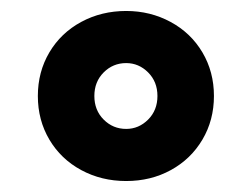

<svg xmlns="http://www.w3.org/2000/svg" viewBox="-20 -730 410 350"><path d="M49 -555Q49 -599 70 -634.5Q91 -670 128 -690Q165 -710 210 -710Q254 -710 291 -690Q328 -670 349 -634.5Q370 -599 370 -555Q370 -511 349 -475.5Q328 -440 291.5 -420Q255 -400 210 -400Q165 -400 128 -420Q91 -440 70 -475.5Q49 -511 49 -555ZM267 -555Q267 -581 250 -598Q233 -615 210 -615Q186 -615 169 -598Q152 -581 152 -555Q152 -529 169 -512Q186 -495 210 -495Q233 -495 250 -512Q267 -529 267 -555Z"/></svg>

Font: Nunito Sans Heavy Heavy
Style: Italic
Weight: 400
Italic angle: -4.541°
Designer: Vernon Adams
Foundry: Vernon Adams
Version: Version 2.002